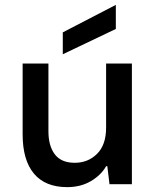

<svg xmlns="http://www.w3.org/2000/svg" viewBox="-20 -757 640 789"><path d="M256 12Q166 12 119.5 -43.5Q73 -99 73 -205V-496H179V-218Q179 -157 205.5 -122.5Q232 -88 287 -88Q342 -88 379 -125Q416 -162 416 -232V-496H522V0H430L421 -74H416Q396 -38 354 -13Q312 12 256 12ZM238 -534V-624L456 -737V-638Z"/></svg>

Font: DM Mono Medium
Style: Regular
Weight: 500
Designer: Colophon Foundry
Foundry: Colophon Foundry
Version: Version 1.000; ttfautohint (v1.8.2.53-6de2)